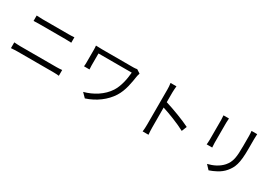

<svg xmlns="http://www.w3.org/2000/svg" viewBox="37 -1747 3926 2760"><g transform="rotate(30 2000.0 -366.5)"><path d="M178 -651V-561C209 -562 242 -564 277 -564C326 -564 656 -564 705 -564C738 -564 776 -563 804 -561V-651C776 -648 741 -647 705 -647C654 -647 340 -647 277 -647C244 -647 210 -649 178 -651ZM92 -156V-60C126 -62 161 -65 197 -65C255 -65 738 -65 796 -65C823 -65 857 -63 887 -60V-156C858 -153 826 -151 796 -151C738 -151 255 -151 197 -151C161 -151 126 -154 92 -156Z M1876 -667 1815 -706C1798 -702 1774 -700 1752 -700C1696 -700 1272 -700 1239 -700C1196 -700 1159 -701 1132 -703C1135 -681 1136 -659 1136 -636C1136 -594 1136 -454 1136 -423C1136 -404 1135 -383 1132 -359H1223C1221 -383 1220 -408 1220 -423C1220 -454 1220 -594 1220 -623C1292 -623 1715 -623 1772 -623C1762 -505 1734 -377 1677 -288C1595 -160 1452 -73 1305 -34L1373 35C1534 -17 1671 -119 1752 -247C1824 -360 1845 -502 1863 -620C1865 -630 1872 -657 1876 -667Z M2337 -88C2337 -51 2335 -2 2330 30H2427C2423 -3 2421 -57 2421 -88L2420 -418C2531 -383 2704 -316 2813 -257L2847 -342C2742 -395 2552 -467 2420 -507V-670C2420 -700 2424 -743 2427 -774H2329C2335 -743 2337 -698 2337 -670C2337 -586 2337 -144 2337 -88Z M3776 -759H3682C3685 -734 3687 -706 3687 -672C3687 -637 3687 -552 3687 -514C3687 -325 3675 -244 3604 -161C3542 -91 3457 -51 3365 -28L3430 41C3503 16 3603 -27 3668 -105C3740 -191 3773 -270 3773 -510C3773 -548 3773 -632 3773 -672C3773 -706 3774 -734 3776 -759ZM3312 -751H3221C3223 -732 3225 -697 3225 -679C3225 -649 3225 -388 3225 -346C3225 -316 3222 -284 3220 -269H3312C3310 -287 3308 -320 3308 -345C3308 -387 3308 -649 3308 -679C3308 -703 3310 -732 3312 -751Z"/></g></svg>

Font: Noto Sans CJK JP
Style: Regular
Weight: 400
Designer: Ryoko NISHIZUKA 西塚涼子 (kana, bopomofo & ideographs); Paul D. Hunt (Latin, Greek & Cyrillic); Sandoll Communications 산돌커뮤니
Foundry: Adobe
Version: Version 2.004;hotconv 1.0.118;makeotfexe 2.5.65603